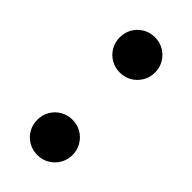

<svg xmlns="http://www.w3.org/2000/svg" viewBox="-172 -530 581 581"><g transform="rotate(45 119.0 -239.0)"><path d="M119 13Q98 13 80.8 3Q63.5 -7 53.5 -24.2Q43.5 -41.5 43.5 -62.5Q43.5 -83.5 53.5 -100.8Q63.5 -118 80.8 -128Q98 -138 119 -138Q140 -138 157 -128Q174 -118 184.2 -100.8Q194.5 -83.5 194.5 -62.5Q194.5 -41.5 184.2 -24.2Q174 -7 157 3Q140 13 119 13ZM119 -340Q98 -340 80.8 -350Q63.5 -360 53.5 -377.2Q43.5 -394.5 43.5 -415.5Q43.5 -436.5 53.5 -453.8Q63.5 -471 80.8 -481Q98 -491 119 -491Q140 -491 157 -481Q174 -471 184.2 -453.8Q194.5 -436.5 194.5 -415.5Q194.5 -394.5 184.2 -377.2Q174 -360 157 -350Q140 -340 119 -340Z"/></g></svg>

Font: Sono Medium
Style: Regular
Weight: 500
Designer: Tyler Finck
Foundry: Tyler Finck
Version: Version 2.112